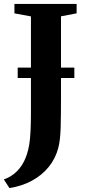

<svg xmlns="http://www.w3.org/2000/svg" viewBox="-44 -763 444 971"><path d="M-24.5 144.5Q1 135.5 23 119.2Q45 103 62.8 77.8Q80.5 52.5 92 17.5Q99.5 -5 104 -32.8Q108.5 -60.5 110.5 -101Q112.5 -141.5 112.5 -199.5V-680L29 -695.5V-743H343.5V-695.5L264.5 -680.5V-271.5Q264.5 -183 262.8 -118.5Q261 -54 251 -16Q237 38.5 202.5 81Q168 123.5 117.2 151Q66.5 178.5 3.5 188ZM332 -421V-368.5H45.5V-421Z"/></svg>

Font: Merriweather 60pt
Style: Bold
Weight: 700
Version: Version 2.100